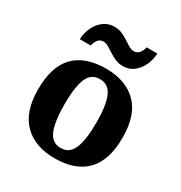

<svg xmlns="http://www.w3.org/2000/svg" viewBox="-180 -898 980 1038"><g transform="rotate(30 309.5 -379.0)"><path d="M307.6 10Q185.8 10 115.8 -59.6Q45.8 -129.2 45.8 -270.2Q45.8 -411.2 112.8 -480.3Q179.8 -549.4 310.6 -549.4Q432.4 -549.4 502.4 -480.3Q572.4 -411.2 572.4 -270.2Q572.4 -129.2 505.2 -59.6Q438 10 307.6 10ZM309.6 -54.6Q364.6 -54.6 386.8 -109.5Q409 -164.4 409 -270.2Q409 -377 386.3 -430.4Q363.6 -483.8 308.6 -483.8Q253.6 -483.8 231.7 -430.4Q209.8 -377 209.8 -270.2Q209.8 -164.4 232.2 -109.5Q254.6 -54.6 309.6 -54.6ZM380.2 -606Q353.2 -606 331.2 -615.5Q309.2 -625 290.7 -637.5Q272.2 -650 255.7 -659.5Q239.2 -669 223.2 -669Q201.8 -669 189.5 -652.5Q177.2 -636 174.2 -616H105.8Q107.8 -658 124.8 -692.7Q141.8 -727.4 170.5 -747.9Q199.2 -768.4 235.2 -768.4Q261.8 -768.4 283.5 -758.9Q305.2 -749.4 323.7 -736.9Q342.2 -724.4 358.7 -714.9Q375.2 -705.4 391.2 -705.4Q411.6 -705.4 424.4 -721.9Q437.2 -738.4 440.2 -758.4H507.6Q505.6 -716.4 488.6 -681.7Q471.6 -647 443.7 -626.5Q415.8 -606 380.2 -606Z"/></g></svg>

Font: Noto Serif Hentaigana ExtraLight
Style: Regular
Weight: 200
Designer: Kazuhiro Yamada
Foundry: nipponia
Version: Version 1.000